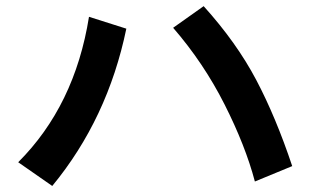

<svg xmlns="http://www.w3.org/2000/svg" viewBox="-20 -657 1040 633"><path d="M40 -122.1Q226.6 -308.6 273.4 -601.6L396.5 -562.5Q335 -265.6 152.3 -43.9ZM550.8 -565.4 651.4 -636.7Q759.8 -516.6 824.7 -393.6Q889.6 -270.5 943.4 -109.4L820.3 -58.6Q789.1 -176.8 720.2 -313Q651.4 -449.2 550.8 -565.4Z"/></svg>

Font: Gothic A1 ExtraBold
Style: Regular
Weight: 800
Designer: HanYang I&C Co.,Ltd.
Foundry: HanYang I&C Co.,Ltd.
Version: Version 2.50